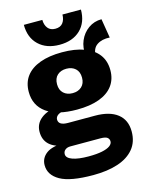

<svg xmlns="http://www.w3.org/2000/svg" viewBox="-136 -800 842 1098"><g transform="rotate(-15 285.5 -251.5)"><path d="M552.4 -634 571 -520.8Q525 -523.8 495.3 -503.7Q465.6 -483.6 466 -436L411.8 -456.4Q405.4 -504.6 422.7 -544.9Q440 -585.2 474.3 -609.6Q508.6 -634 552.4 -634ZM373.4 -110.8Q460 -110.8 506.6 -74.4Q553.2 -38 553.2 30.4Q553.2 92 519.2 133.1Q485.2 174.2 423.5 194.6Q361.8 215 277.6 215Q142.2 215 82.2 181Q22.2 147 22.2 88.6Q22.2 46.2 57.7 19.8Q93.2 -6.6 175.4 -7L164.8 9.2Q103.8 0.8 73.7 -27.3Q43.6 -55.4 43.6 -103Q43.6 -151.2 81.9 -181.3Q120.2 -211.4 182.6 -214.2L229.2 -185.4Q190.4 -183.4 174.4 -172.3Q158.4 -161.2 158.4 -145.4Q158.4 -128.2 172.3 -119.5Q186.2 -110.8 214.2 -110.8ZM279 104.8Q327.4 104.8 358.9 98.2Q390.4 91.6 406 80.1Q421.6 68.6 421.6 53.8Q421.6 39.4 410.6 30.9Q399.6 22.4 370.6 22.4H192Q173.2 22.4 161.4 32Q149.6 41.6 149.6 57.4Q149.6 80 184 92.4Q218.4 104.8 279 104.8ZM284.6 -510Q361.4 -510 415.4 -490Q469.4 -470 497.8 -432.3Q526.2 -394.6 526.2 -339.8Q526.2 -286 497.8 -248.1Q469.4 -210.2 415.4 -190.5Q361.4 -170.8 284.6 -170.8Q166.4 -170.8 104.7 -215Q43 -259.2 43 -339.8Q43 -394.6 71.4 -432.3Q99.8 -470 154.1 -490Q208.4 -510 284.6 -510ZM284.6 -412.6Q251.8 -412.6 231.2 -394Q210.6 -375.4 210.6 -340.4Q210.6 -305.8 231.2 -287Q251.8 -268.2 284.6 -268.2Q317.4 -268.2 338 -287Q358.6 -305.8 358.6 -340.4Q358.6 -375.4 338 -394Q317.4 -412.6 284.6 -412.6ZM453.2 -717.8Q453.2 -642.2 407.7 -598.5Q362.2 -554.8 284.2 -554.8Q206.8 -554.8 161 -598.5Q115.2 -642.2 115.2 -717.8H224.6Q225 -687.6 240 -668.6Q255 -649.6 284.2 -649.6Q314.4 -649.6 328.9 -668.6Q343.4 -687.6 343.8 -717.8Z"/></g></svg>

Font: Work Sans
Style: Regular
Weight: 400
Designer: Wei Huang
Foundry: Wei Huang
Version: Version 2.006; ttfautohint (v1.8.1.43-b0c9)